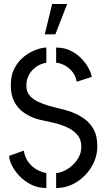

<svg xmlns="http://www.w3.org/2000/svg" viewBox="-20 -938 533 961"><path d="M204 -766 241 -918H316L257 -766ZM261 3V-72Q277 -72 298.5 -81.5Q320 -91 340 -108.5Q360 -126 373.5 -150Q387 -174 387 -204Q387 -239 368 -262Q349 -285 319.5 -299Q290 -313 258 -321Q226 -329 198.5 -334.5Q171 -340 157 -345Q123 -357 95 -377.5Q67 -398 50.5 -431Q34 -464 34 -511Q34 -563 54 -599Q74 -635 103 -657Q132 -679 162 -689.5Q192 -700 212 -700V-624Q202 -623 185 -616.5Q168 -610 151.5 -596Q135 -582 123.5 -560.5Q112 -539 112 -509Q112 -480 127.5 -461Q143 -442 168 -430Q193 -418 223.5 -409Q254 -400 284.5 -393Q315 -386 339 -377Q373 -364 402 -343.5Q431 -323 449 -290Q467 -257 467 -206Q467 -152 439 -104.5Q411 -57 364 -27Q317 3 261 3ZM212 3Q170 3 136 -14Q102 -31 77.5 -57Q53 -83 39.5 -110Q26 -137 26 -158L99 -184Q105 -148 124 -124Q143 -100 167 -87.5Q191 -75 212 -72ZM364 -529Q358 -561 340 -581.5Q322 -602 300.5 -612.5Q279 -623 261 -624V-700Q302 -700 334 -684Q366 -668 389 -643.5Q412 -619 424.5 -594.5Q437 -570 439 -553Z"/></svg>

Font: Stick No Bills
Style: Regular
Weight: 400
Version: Version 2.000